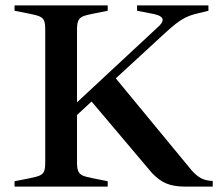

<svg xmlns="http://www.w3.org/2000/svg" viewBox="-20 -693 822 713"><path d="M34 -20 90 -31Q116 -36 128 -41.5Q140 -47 144 -57.5Q148 -68 148 -90V-583Q148 -605 144 -615.5Q140 -626 128 -631.5Q116 -637 90 -642L34 -653V-673H380V-653L325 -642Q298 -637 286.5 -631.5Q275 -626 270.5 -615.5Q266 -605 266 -583V-313L567 -593Q584 -608 584 -619Q584 -634 551 -641L489 -653V-673H754V-653L717 -644Q684 -637 659 -622.5Q634 -608 597 -574L410 -402L692 -60Q710 -40 727 -31Q744 -22 770 -21V0H668Q626 0 598 -11.5Q570 -23 544 -51L320 -316L266 -266V-90Q266 -68 270.5 -57.5Q275 -47 286.5 -41.5Q298 -36 325 -31L380 -20V0H34Z"/></svg>

Font: Ibarra Real Nova SemiBold
Style: Regular
Weight: 600
Designer: Jose Maria Ribagorda & Octavio Pardo
Foundry: Jose Maria Ribagorda
Version: Version 1.014